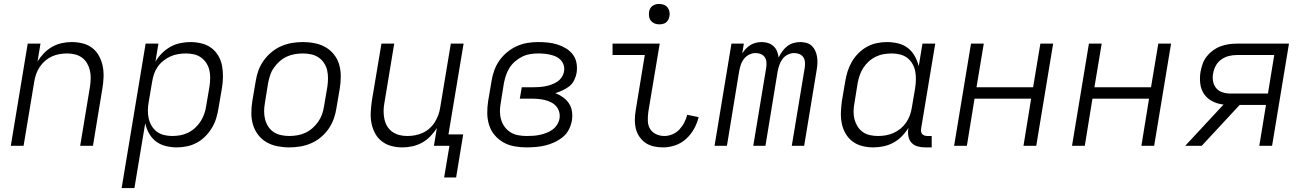

<svg xmlns="http://www.w3.org/2000/svg" viewBox="-20 -742 6640 977"><path d="M35 0 121 -520H186L171 -429Q185 -452 204 -471.5Q223 -491 246 -504Q269 -517 294.5 -522.5Q320 -528 345 -528Q374 -528 401.5 -521Q429 -514 450 -497.5Q471 -481 484 -457Q497 -433 502.5 -406Q508 -379 507 -350Q506 -321 501 -292L453 0H388L438 -302Q441 -323 441.5 -343.5Q442 -364 437.5 -383.5Q433 -403 423 -420Q413 -437 397.5 -448.5Q382 -460 362.5 -465Q343 -470 322 -470Q302 -470 282 -466.5Q262 -463 243.5 -454.5Q225 -446 209 -432Q193 -418 181.5 -400.5Q170 -383 163.5 -364Q157 -345 154 -325L100 0Z M599 215 721 -520H786L771 -428Q784 -451 804 -471Q824 -491 847.5 -504Q871 -517 897.5 -522.5Q924 -528 949 -528Q978 -528 1006 -521Q1034 -514 1055.5 -498Q1077 -482 1091 -458Q1105 -434 1110 -406.5Q1115 -379 1114.5 -350Q1114 -321 1109 -292L1092 -192Q1088 -167 1080.5 -141.5Q1073 -116 1059 -92.5Q1045 -69 1025.5 -49Q1006 -29 982 -16Q958 -3 931.5 2.5Q905 8 880 8Q851 8 823 1Q795 -6 773.5 -22.5Q752 -39 738.5 -63Q725 -87 719 -115L664 215ZM856 -50Q876 -50 896.5 -53.5Q917 -57 936.5 -66.5Q956 -76 972.5 -91Q989 -106 1000.5 -124Q1012 -142 1019 -161.5Q1026 -181 1029 -202L1046 -302Q1049 -323 1049.5 -344Q1050 -365 1045.5 -384.5Q1041 -404 1030 -421Q1019 -438 1003 -449.5Q987 -461 967 -465.5Q947 -470 926 -470Q906 -470 885.5 -466.5Q865 -463 846.5 -454.5Q828 -446 811 -432.5Q794 -419 782 -401.5Q770 -384 763.5 -364.5Q757 -345 754 -325L737 -225Q733 -204 732.5 -182Q732 -160 736.5 -140Q741 -120 751.5 -102Q762 -84 778 -72Q794 -60 814.5 -55Q835 -50 856 -50Z M1452 8Q1421 8 1391 2Q1361 -4 1336 -18.5Q1311 -33 1293.5 -56Q1276 -79 1267.5 -107Q1259 -135 1259 -166Q1259 -197 1264 -228L1281 -328Q1285 -355 1294.5 -382Q1304 -409 1321.5 -433.5Q1339 -458 1362 -477Q1385 -496 1412 -507.5Q1439 -519 1466.5 -523.5Q1494 -528 1521 -528Q1552 -528 1582 -522Q1612 -516 1637 -501.5Q1662 -487 1680 -464Q1698 -441 1706 -413Q1714 -385 1714 -354Q1714 -323 1709 -292L1692 -192Q1688 -165 1678.5 -138Q1669 -111 1652 -86.5Q1635 -62 1612 -43Q1589 -24 1562 -12.5Q1535 -1 1507 3.5Q1479 8 1452 8ZM1452 -50Q1472 -50 1493 -53.5Q1514 -57 1533.5 -66Q1553 -75 1570 -90Q1587 -105 1599.5 -123Q1612 -141 1619 -161Q1626 -181 1629 -202L1646 -302Q1649 -323 1649 -344.5Q1649 -366 1644.5 -385.5Q1640 -405 1628.5 -422Q1617 -439 1600.5 -450Q1584 -461 1563.5 -465.5Q1543 -470 1522 -470Q1502 -470 1480.5 -466.5Q1459 -463 1439.5 -454Q1420 -445 1403 -430Q1386 -415 1373.5 -397Q1361 -379 1354.5 -359Q1348 -339 1344 -318L1328 -218Q1324 -197 1324 -175.5Q1324 -154 1329 -134.5Q1334 -115 1345 -98Q1356 -81 1372.5 -70Q1389 -59 1410 -54.5Q1431 -50 1452 -50Z M2240 161 2267 0H2188L2203 -91Q2189 -68 2170 -48.5Q2151 -29 2127.5 -16Q2104 -3 2078.5 2.5Q2053 8 2028 8Q1999 8 1972 1Q1945 -6 1923.5 -22.5Q1902 -39 1889 -63Q1876 -87 1870.5 -114Q1865 -141 1866.5 -170Q1868 -199 1872 -228L1921 -520H1986L1936 -218Q1932 -197 1932 -176.5Q1932 -156 1936 -136.5Q1940 -117 1950 -100Q1960 -83 1976 -71.5Q1992 -60 2011.5 -55Q2031 -50 2052 -50Q2072 -50 2091.5 -53.5Q2111 -57 2130 -65.5Q2149 -74 2165 -88Q2181 -102 2192 -119.5Q2203 -137 2210 -156Q2217 -175 2220 -195L2274 -520H2339L2262 -58H2337L2301 161Z M2659 8Q2628 8 2597.5 2.5Q2567 -3 2541.5 -17.5Q2516 -32 2497 -54.5Q2478 -77 2469 -105.5Q2460 -134 2459.5 -165Q2459 -196 2464 -228L2481 -328Q2485 -355 2494.5 -382Q2504 -409 2520.5 -433Q2537 -457 2560 -476Q2583 -495 2609.5 -507Q2636 -519 2663.5 -523.5Q2691 -528 2718 -528Q2743 -528 2768 -525.5Q2793 -523 2816.5 -515.5Q2840 -508 2860.5 -495.5Q2881 -483 2895 -464.5Q2909 -446 2913.5 -421.5Q2918 -397 2914 -371Q2911 -353 2902 -334.5Q2893 -316 2877.5 -303.5Q2862 -291 2843.5 -282.5Q2825 -274 2806 -268Q2827 -260 2845 -247Q2863 -234 2875 -216Q2887 -198 2890.5 -175Q2894 -152 2890 -128Q2886 -105 2874.5 -82.5Q2863 -60 2843 -44Q2823 -28 2800 -17.5Q2777 -7 2753.5 -1.5Q2730 4 2706 6Q2682 8 2659 8ZM2659 -50Q2676 -50 2692.5 -51Q2709 -52 2725.5 -55.5Q2742 -59 2758.5 -65Q2775 -71 2790 -81.5Q2805 -92 2814.5 -107Q2824 -122 2827 -138Q2830 -156 2825.5 -172.5Q2821 -189 2810 -201.5Q2799 -214 2784 -221.5Q2769 -229 2752.5 -233Q2736 -237 2718.5 -238.5Q2701 -240 2683 -240H2625L2635 -298H2693Q2708 -298 2723.5 -299Q2739 -300 2754.5 -303Q2770 -306 2785.5 -311.5Q2801 -317 2815 -326Q2829 -335 2838.5 -349.5Q2848 -364 2850 -379Q2853 -395 2848.5 -410Q2844 -425 2834 -436Q2824 -447 2810 -453.5Q2796 -460 2781 -463.5Q2766 -467 2750.5 -468.5Q2735 -470 2718 -470Q2698 -470 2677 -466.5Q2656 -463 2637 -453.5Q2618 -444 2601 -429.5Q2584 -415 2572.5 -396.5Q2561 -378 2554.5 -358.5Q2548 -339 2544 -318L2528 -218Q2524 -197 2524 -175Q2524 -153 2530 -133Q2536 -113 2548 -96.5Q2560 -80 2577.5 -69Q2595 -58 2616.5 -54Q2638 -50 2659 -50Z M3354 8Q3330 8 3307 3Q3284 -2 3265.5 -14.5Q3247 -27 3234 -46Q3221 -65 3215.5 -87.5Q3210 -110 3210.5 -134Q3211 -158 3215 -182L3261 -462H3097V-520H3337L3279 -173Q3276 -150 3276.5 -127.5Q3277 -105 3287.5 -87Q3298 -69 3318 -59.5Q3338 -50 3361 -50Q3381 -50 3401.5 -58.5Q3422 -67 3437 -83Q3452 -99 3462 -118.5Q3472 -138 3477 -158L3535 -146Q3528 -116 3512 -87Q3496 -58 3471.5 -35.5Q3447 -13 3416 -2.5Q3385 8 3354 8ZM3335 -618Q3322 -618 3311 -622.5Q3300 -627 3292.5 -636Q3285 -645 3283 -657.5Q3281 -670 3283 -683Q3284 -691 3289 -699.5Q3294 -708 3301.5 -713Q3309 -718 3317.5 -720Q3326 -722 3334 -722Q3347 -722 3358.5 -717.5Q3370 -713 3377 -704Q3384 -695 3386.5 -682.5Q3389 -670 3386 -657Q3385 -649 3380 -640.5Q3375 -632 3368 -627Q3361 -622 3352 -620Q3343 -618 3335 -618Z M3616 0 3702 -520H3765L3757 -470Q3765 -483 3775.5 -494Q3786 -505 3799 -513Q3812 -521 3827 -524.5Q3842 -528 3856 -528Q3873 -528 3888.5 -523Q3904 -518 3916 -507Q3928 -496 3934 -481Q3940 -466 3942 -449Q3950 -466 3961 -481Q3972 -496 3986 -507Q4000 -518 4017.5 -523Q4035 -528 4052 -528Q4069 -528 4084.5 -523.5Q4100 -519 4111 -508.5Q4122 -498 4128.5 -483.5Q4135 -469 4137.5 -453.5Q4140 -438 4139.5 -421.5Q4139 -405 4136 -388L4072 0H4009L4075 -398Q4077 -412 4076 -426Q4075 -440 4067.5 -451Q4060 -462 4047.5 -467Q4035 -472 4021 -472Q4005 -472 3988.5 -464Q3972 -456 3961.5 -441.5Q3951 -427 3945.5 -410.5Q3940 -394 3937 -378L3875 0H3813L3879 -398Q3881 -412 3880 -426Q3879 -440 3871.5 -451Q3864 -462 3851.5 -467Q3839 -472 3825 -472Q3808 -472 3792 -464Q3776 -456 3765 -441.5Q3754 -427 3749 -410.5Q3744 -394 3741 -378L3679 0Z M4424 8Q4395 8 4367.5 1Q4340 -6 4318.5 -22Q4297 -38 4283 -62Q4269 -86 4263.5 -113.5Q4258 -141 4259 -170Q4260 -199 4264 -228L4281 -328Q4285 -353 4293 -378.5Q4301 -404 4314.5 -427.5Q4328 -451 4348 -471Q4368 -491 4391.5 -504Q4415 -517 4441.5 -522.5Q4468 -528 4493 -528Q4522 -528 4550.5 -521Q4579 -514 4600 -497.5Q4621 -481 4634.5 -457Q4648 -433 4655 -405L4674 -520H4739L4667 -87Q4666 -80 4667 -72.5Q4668 -65 4672.5 -60Q4677 -55 4684 -52.5Q4691 -50 4698 -50H4721V8H4688Q4668 8 4649.5 3Q4631 -2 4618.5 -15.5Q4606 -29 4602.5 -48Q4599 -67 4602 -87L4603 -92Q4589 -69 4569.5 -49Q4550 -29 4526 -16Q4502 -3 4475.5 2.5Q4449 8 4424 8ZM4448 -50Q4468 -50 4488 -53.5Q4508 -57 4527 -65.5Q4546 -74 4562.5 -87.5Q4579 -101 4591 -118.5Q4603 -136 4610 -155.5Q4617 -175 4620 -195L4637 -295Q4640 -316 4640.5 -338Q4641 -360 4637 -380Q4633 -400 4622.5 -418Q4612 -436 4596 -448Q4580 -460 4559.5 -465Q4539 -470 4518 -470Q4498 -470 4477 -466.5Q4456 -463 4436.5 -453.5Q4417 -444 4400.5 -429Q4384 -414 4372.5 -396Q4361 -378 4354.5 -358.5Q4348 -339 4344 -318L4328 -218Q4324 -197 4323.5 -176Q4323 -155 4328 -135.5Q4333 -116 4343.5 -99Q4354 -82 4370 -70.5Q4386 -59 4406.5 -54.5Q4427 -50 4448 -50Z M4835 0 4921 -520H4986L4949 -298H5237L5274 -520H5339L5253 0H5188L5227 -240H4939L4900 0Z M5435 0 5521 -520H5586L5549 -298H5837L5874 -520H5939L5853 0H5788L5827 -240H5539L5500 0Z M6011 0 6206 -210Q6176 -213 6149.5 -226.5Q6123 -240 6107 -263.5Q6091 -287 6087.5 -317Q6084 -347 6089 -377Q6093 -398 6100 -418Q6107 -438 6121 -455.5Q6135 -473 6153 -486Q6171 -499 6191.5 -506.5Q6212 -514 6232.5 -517Q6253 -520 6274 -520H6539L6453 0H6388L6422 -208H6288L6095 0ZM6242 -266H6432L6464 -462H6273Q6253 -462 6233 -457Q6213 -452 6195 -439.5Q6177 -427 6166.5 -407.5Q6156 -388 6153 -368Q6149 -347 6153 -327Q6157 -307 6169.5 -292.5Q6182 -278 6201.5 -272Q6221 -266 6242 -266Z"/></svg>

Font: Iosevka Light Extended
Style: Italic
Weight: 300
Width: 7
Italic angle: -9°
Monospace: yes
Designer: Belleve Invis
Foundry: Belleve Invis
Version: Version 32.5.0; ttfautohint (v1.8.4)